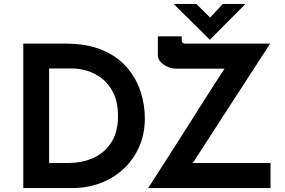

<svg xmlns="http://www.w3.org/2000/svg" viewBox="-20 -953 1444 973"><path d="M98 0V-732H311Q421 -732 498 -699.5Q575 -667 622.5 -612Q670 -557 692 -490Q714 -423 714 -354Q714 -272 684.5 -207Q655 -142 604.5 -95.5Q554 -49 487.5 -24.5Q421 0 347 0ZM229 -127H324Q399 -127 456 -154Q513 -181 545.5 -233.5Q578 -286 578 -363Q578 -434 555 -481Q532 -528 496 -555.5Q460 -583 421 -594.5Q382 -606 349 -606H229ZM731 0Q734 -4 752 -32.5Q770 -61 798.5 -105.5Q827 -150 862 -204.5Q897 -259 934 -317.5Q971 -376 1006 -431Q1041 -486 1070 -531.5Q1099 -577 1118 -605H873Q852 -605 830.5 -614Q809 -623 794.5 -638.5Q780 -654 780 -674V-769H901V-755Q901 -738 906.5 -735Q912 -732 924 -732Q930 -732 933 -732H1349L957 -127H1351V0ZM975 -933 1045 -864 1109 -933H1224L1044 -752H1043L860 -933Z"/></svg>

Font: Reem Kufi SemiBold
Style: Regular
Weight: 600
Designer: Khaled Hosny
Version: Version 1.001